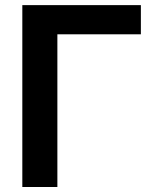

<svg xmlns="http://www.w3.org/2000/svg" viewBox="-20 -748 622 768"><path d="M543.5 -727.5V-610.8H209.5V0H69.3V-727.5Z"/></svg>

Font: Inter Cardless
Style: Bold
Weight: 700
Designer: Rasmus Andersson
Foundry: rsms
Version: Version 4.001;git-9221beed3